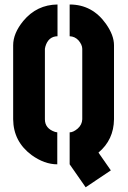

<svg xmlns="http://www.w3.org/2000/svg" viewBox="-20 -708 554 833"><path d="M37.1 -190.4V-511.7Q37.1 -563.5 81.1 -617.2Q139.6 -687.5 229.5 -688.5V-550.8Q189.5 -549.8 176.8 -505.9Q174.8 -499 174.8 -496.1V-190.4Q174.8 -150.4 218.8 -135.7Q225.6 -133.8 228.5 -133.8V4.9Q172.9 4.9 117.2 -35.2Q38.1 -93.8 37.1 -190.4ZM282.2 4.9V-133.8Q297.9 -133.8 317.4 -150.4Q335.9 -167 336.9 -190.4V-496.1Q336.9 -513.7 320.3 -533.2Q304.7 -549.8 282.2 -550.8V-688.5Q380.9 -688.5 440.4 -603.5Q474.6 -554.7 474.6 -511.7V-190.4Q473.6 -101.6 407.2 -45.9L460.9 31.2L351.6 104.5Z"/></svg>

Font: Post No Bills Jaffna ExtraBold
Style: Regular
Weight: 800
Designer: Kosala Senevirathne, Siva Puranthara, Lasantha Premarathna, Tharique Azeez
Foundry: Mooniak
Version: Version 1.220 ; ttfautohint (v1.6)